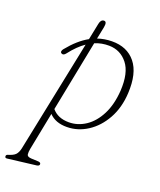

<svg xmlns="http://www.w3.org/2000/svg" viewBox="-172 -629 786 945"><g transform="rotate(15 221.0 -156.5)"><path d="M103 -342Q91 -329 81.5 -334.5Q74.5 -338 75.5 -344.8Q76.5 -351.5 82.5 -357.5Q137.5 -414.5 192 -438.5L217 -523Q223.5 -545.5 239 -545.5Q257 -545.5 248 -514L229.5 -451.5Q265.5 -460.5 304 -457.5Q384 -451.5 423 -393.8Q462 -336 447 -231Q436 -154.5 398.5 -99.2Q361 -44 308.2 -16Q255.5 12 198.5 7.5Q139 3 108.5 -35L52.5 158Q47.5 175.5 48 187.5Q48.5 199.5 69.5 202.5L103.5 207Q119 208.5 119 217.5Q119 227.5 105 228.5L-44 233.5Q-56 234.5 -56 225.5Q-56 217 -47 215Q-19 209.5 -7.2 199.2Q4.5 189 11.5 167.5L183 -408Q143.5 -386 103 -342ZM201.5 -17.5Q248 -13.5 291 -37Q334 -60.5 365.2 -110.2Q396.5 -160 408 -234.5Q421.5 -327.5 388.8 -377.2Q356 -427 297 -433Q258 -437 222 -425.5L116.5 -62Q144 -22.5 201.5 -17.5Z"/></g></svg>

Font: Fraunces 9pt Soft Thin
Style: Italic
Weight: 100
Italic angle: -16°
Version: Version 1.000;[b76b70a41]